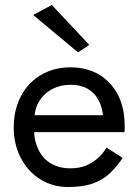

<svg xmlns="http://www.w3.org/2000/svg" viewBox="-20 -740 555 770"><path d="M86 -210H479Q480 -216 480 -222Q480 -228 480 -234Q480 -307 453 -359.5Q426 -412 377 -441Q328 -470 263 -470Q204 -470 156.5 -446Q109 -422 79 -379Q49 -336 39 -279Q37 -267 36 -255Q35 -243 35 -230Q35 -161 63.5 -106.5Q92 -52 141.5 -21Q191 10 253 10Q313 10 353 -4.5Q393 -19 421 -45.5Q449 -72 472 -107L407 -148Q392 -123 371 -104.5Q350 -86 323.5 -75.5Q297 -65 263 -65Q218 -65 185 -84Q152 -103 134 -140Q116 -177 116 -230L118 -260Q118 -303 137.5 -334.5Q157 -366 190 -383Q223 -400 263 -400Q303 -400 330.5 -384.5Q358 -369 373.5 -341.5Q389 -314 393 -278H86ZM113 -680 293 -530 338 -560 188 -720Z"/></svg>

Font: Glinicke Jost Regular
Style: Regular
Weight: 400
Version: Version 3.710